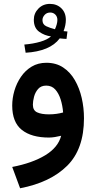

<svg xmlns="http://www.w3.org/2000/svg" viewBox="-20 -714 499 998"><path d="M325.7 -511.7Q315.9 -512.2 308.6 -512.7Q301.3 -513.2 290.5 -514.6Q265.1 -480.5 220 -461.9Q174.8 -443.4 113.3 -439.9L106.4 -482.4Q153.3 -486.3 190.2 -497.3Q227.1 -508.3 245.1 -524.9Q211.9 -528.8 183.8 -548.8Q155.8 -568.8 155.8 -611.3Q155.8 -645 179.7 -669.4Q203.6 -693.8 239.3 -693.8Q275.4 -693.8 298.8 -671.1Q322.3 -648.4 322.3 -610.8Q322.3 -583.5 310.5 -552.2Q319.3 -550.8 330.6 -550.3ZM265.6 -562Q271 -573.7 274.7 -586.7Q278.3 -599.6 278.3 -610.4Q278.3 -627.4 267.6 -638.2Q256.8 -648.9 241.2 -648.9Q223.1 -648.9 211.9 -636.5Q200.7 -624 200.7 -609.4Q200.7 -586.9 220.5 -577.6Q240.2 -568.4 265.6 -562ZM416.5 -99.1Q416.5 61 329.1 147.7Q241.7 234.4 84.5 264.6L43.5 153.8Q147.9 133.8 215.1 93Q282.2 52.2 297.9 -8.3Q282.7 -4.4 265.6 -1.7Q248.5 1 234.4 1Q143.6 1 93.5 -38.8Q43.5 -78.6 43.5 -165.5Q43.5 -203.6 54.9 -242.7Q66.4 -281.7 88.9 -314.7Q111.3 -347.7 144.5 -367.7Q177.7 -387.7 221.2 -387.7Q271.5 -387.7 308.3 -363.3Q345.2 -338.9 369.1 -297.4Q393.1 -255.9 404.8 -204.6Q416.5 -153.3 416.5 -99.1ZM233.9 -119.6Q254.9 -119.6 273.9 -122.3Q293 -125 308.1 -129.4Q305.2 -165.5 295.2 -197.3Q285.2 -229 267.1 -249Q249 -269 220.2 -269Q193.4 -269 178.2 -251.7Q163.1 -234.4 157 -211.2Q150.9 -188 150.9 -169.9Q150.9 -140.1 173.3 -129.9Q195.8 -119.6 233.9 -119.6Z"/></svg>

Font: Vazirmatn UI FD SemiBold
Style: Regular
Weight: 600
Designer: Saber Rastikerdar
Foundry: Saber Rastikerdar
Version: Version 33.003